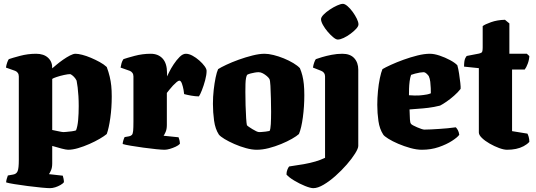

<svg xmlns="http://www.w3.org/2000/svg" viewBox="-20 -780 2794 1000"><path d="M240 200Q228 200 195.5 197Q163 194 125 189Q87 184 55.5 179Q24 174 12 170Q12 163 15 152Q18 141 21 134L49 129Q66 126 72 111Q78 96 78 53V-382Q78 -393 72.5 -400.5Q67 -408 59 -411L11 -428Q13 -442 17.5 -454.5Q22 -467 26 -472Q43 -478 84 -489Q125 -500 168 -500Q208 -500 230.5 -479Q253 -458 252 -424Q260 -431 275 -443.5Q290 -456 308.5 -469Q327 -482 344.5 -491Q362 -500 373 -500Q387 -500 408.5 -494.5Q430 -489 453.5 -479Q477 -469 499 -457Q521 -445 536 -431Q546 -404 551.5 -380.5Q557 -357 559.5 -333Q562 -309 562 -277Q562 -219 554.5 -165.5Q547 -112 536 -82Q523 -71 499 -57Q475 -43 445.5 -30Q416 -17 387 -8.5Q358 0 335 0Q325 0 301.5 -6Q278 -12 252 -20V71Q252 93 245.5 107.5Q239 122 235 127L307 135Q309 141 311 151Q313 161 313 169Q308 176 295 183.5Q282 191 267.5 195.5Q253 200 240 200ZM310 -92Q312 -92 325 -93Q338 -94 353 -96Q368 -98 376 -101Q384 -121 387 -154.5Q390 -188 390 -227Q390 -255 388.5 -279.5Q387 -304 384.5 -324.5Q382 -345 379 -360Q373 -372 365.5 -379.5Q358 -387 352.5 -390.5Q347 -394 346 -394Q334 -394 313.5 -389.5Q293 -385 275 -379Q257 -373 252 -369V-103Q267 -100 278.5 -97.5Q290 -95 298.5 -93.5Q307 -92 310 -92Z M837 0Q824 0 793.5 -3Q763 -6 727 -11Q691 -16 661 -21Q631 -26 619 -30Q619 -37 622 -47.5Q625 -58 629 -66L652 -70Q662 -72 667 -77.5Q672 -83 673.5 -98.5Q675 -114 675 -147V-382Q675 -393 669.5 -400.5Q664 -408 656 -411L608 -428Q610 -440 613 -451Q616 -462 623 -472Q640 -478 681 -489Q722 -500 765 -500Q804 -500 827 -475Q850 -450 850 -400V-382Q852 -386 861 -404.5Q870 -423 884.5 -445Q899 -467 915.5 -483.5Q932 -500 948 -500Q964 -500 982.5 -490Q1001 -480 1018 -465Q1035 -450 1045.5 -435.5Q1056 -421 1056 -411Q1056 -390 1048.5 -362Q1041 -334 1031.5 -310Q1022 -286 1016 -278Q998 -278 975.5 -282Q953 -286 939 -290Q939 -295 936 -312Q933 -329 927.5 -344.5Q922 -360 914 -360Q909 -360 900 -352.5Q891 -345 881 -334.5Q871 -324 862.5 -313Q854 -302 849 -296V-129Q849 -107 842.5 -92.5Q836 -78 832 -73L910 -65Q912 -60 914.5 -50.5Q917 -41 917 -31Q910 -23 895 -16Q880 -9 864.5 -4.5Q849 0 837 0Z M1317 0Q1292 0 1261 -8.5Q1230 -17 1200.5 -30Q1171 -43 1149.5 -56Q1128 -69 1120 -79Q1101 -108 1095 -151.5Q1089 -195 1089 -239Q1089 -276 1093 -311.5Q1097 -347 1103 -376Q1109 -405 1116 -420Q1130 -429 1158.5 -442.5Q1187 -456 1223 -469Q1259 -482 1295 -491Q1331 -500 1358 -500Q1378 -500 1404.5 -493.5Q1431 -487 1458 -476Q1485 -465 1507.5 -451.5Q1530 -438 1542 -425Q1550 -406 1555 -386Q1560 -366 1562.5 -341.5Q1565 -317 1565 -284Q1565 -226 1557.5 -169.5Q1550 -113 1537 -82Q1525 -71 1500.5 -57Q1476 -43 1444.5 -30Q1413 -17 1380 -8.5Q1347 0 1317 0ZM1330 -92Q1332 -92 1341.5 -92.5Q1351 -93 1363 -94.5Q1375 -96 1384 -98Q1389 -106 1390.5 -134Q1392 -162 1392 -198Q1392 -228 1391 -265.5Q1390 -303 1388.5 -333Q1387 -363 1383 -369Q1379 -376 1369.5 -384Q1360 -392 1349 -398Q1338 -404 1327 -404Q1318 -404 1307 -402Q1296 -400 1286 -397.5Q1276 -395 1268 -391Q1264 -387 1261.5 -374Q1259 -361 1258.5 -342.5Q1258 -324 1258 -301Q1258 -270 1259 -232Q1260 -194 1262 -164.5Q1264 -135 1266 -128Q1268 -125 1276 -119.5Q1284 -114 1294.5 -107.5Q1305 -101 1314.5 -96.5Q1324 -92 1330 -92Z M1612 200Q1597 200 1568.5 188.5Q1540 177 1512.5 160.5Q1485 144 1472 129Q1472 115 1477 103Q1482 91 1486 87Q1529 81 1562.5 75Q1596 69 1623 61Q1650 53 1673 42V-382Q1673 -392 1668 -399.5Q1663 -407 1653 -411L1610 -428Q1612 -442 1616.5 -454.5Q1621 -467 1625 -472Q1636 -476 1657.5 -482.5Q1679 -489 1707 -494.5Q1735 -500 1763 -500Q1804 -500 1825 -477Q1846 -454 1846 -417V-20Q1846 -7 1829.5 19.5Q1813 46 1786 77Q1759 108 1727.5 136Q1696 164 1665.5 182Q1635 200 1612 200ZM1739 -574Q1730 -574 1715.5 -586Q1701 -598 1686.5 -615Q1672 -632 1662 -650Q1652 -668 1652 -680Q1652 -690 1665 -703.5Q1678 -717 1697.5 -730Q1717 -743 1736 -751.5Q1755 -760 1766 -760Q1776 -760 1790 -748Q1804 -736 1817 -718Q1830 -700 1838.5 -682.5Q1847 -665 1847 -653Q1847 -643 1835 -630Q1823 -617 1805.5 -604Q1788 -591 1770 -582.5Q1752 -574 1739 -574Z M2177 0Q2150 0 2117.5 -9Q2085 -18 2054.5 -31Q2024 -44 2002.5 -57.5Q1981 -71 1976 -79Q1957 -108 1951 -149.5Q1945 -191 1945 -234Q1945 -269 1948.5 -305.5Q1952 -342 1958.5 -373Q1965 -404 1972 -420Q1987 -429 2016.5 -442.5Q2046 -456 2082 -469Q2118 -482 2154 -491Q2190 -500 2219 -500Q2241 -500 2269.5 -490.5Q2298 -481 2324 -467Q2350 -453 2362 -440Q2367 -423 2371 -397Q2375 -371 2377.5 -348Q2380 -325 2379 -317Q2365 -299 2345 -281.5Q2325 -264 2305.5 -250.5Q2286 -237 2272 -230Q2240 -222 2211 -218.5Q2182 -215 2157.5 -213.5Q2133 -212 2113 -210Q2114 -176 2115 -158.5Q2116 -141 2120 -136Q2122 -132 2131.5 -127Q2141 -122 2152.5 -117Q2164 -112 2174.5 -108.5Q2185 -105 2190 -105Q2205 -105 2225 -106Q2245 -107 2267 -108.5Q2289 -110 2311.5 -112Q2334 -114 2354 -117Q2359 -112 2364.5 -102.5Q2370 -93 2372 -78Q2363 -65 2334.5 -46.5Q2306 -28 2265.5 -14Q2225 0 2177 0ZM2165 -283Q2175 -284 2184.5 -285Q2194 -286 2204 -288Q2214 -290 2224 -294Q2224 -305 2223.5 -321Q2223 -337 2221 -354Q2219 -371 2213 -384Q2206 -393 2200.5 -397.5Q2195 -402 2191.5 -403Q2188 -404 2186 -404Q2179 -404 2166.5 -402Q2154 -400 2141.5 -396.5Q2129 -393 2121 -390Q2116 -376 2113.5 -356.5Q2111 -337 2110.5 -318Q2110 -299 2110 -284Q2127 -283 2140 -282.5Q2153 -282 2165 -283Z M2621 0Q2604 0 2579.5 -9Q2555 -18 2530.5 -32Q2506 -46 2490 -61.5Q2474 -77 2474 -90V-425L2397 -433Q2397 -462 2402.5 -475Q2408 -488 2413 -489L2475 -501Q2483 -503 2488.5 -506.5Q2494 -510 2494 -534V-644Q2505 -653 2537.5 -664.5Q2570 -676 2610 -677L2633 -658V-500H2724L2737 -488Q2736 -468 2728.5 -448Q2721 -428 2713 -418H2647V-97L2727 -84Q2730 -79 2733.5 -67.5Q2737 -56 2737 -41Q2725 -28 2707 -18.5Q2689 -9 2667.5 -4.5Q2646 0 2621 0Z"/></svg>

Font: Texturina Medium 12pt Black
Style: Regular
Weight: 900
Version: Version 1.002